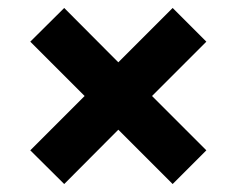

<svg xmlns="http://www.w3.org/2000/svg" viewBox="-20 -566 570 482"><path d="M56 -188.6 192.4 -325 56 -461.4 141.2 -546 277 -409.6 413.4 -546 498 -461.4 361.6 -325 498 -188.6 413.4 -104 277 -240.4 141.2 -104Z"/></svg>

Font: Fixel Italic Variable Display Thin
Style: Italic
Weight: 100
Italic angle: -10°
Designer: AlfaBravo + MacPaw
Foundry: Kyrylo Tkachov, Marchela Mozhyna, Serhii Makarenko, Maria Weinstein, Zakhar Kryvoshyya
Version: Version 1.210;Glyphs 3.2 (3217)